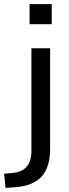

<svg xmlns="http://www.w3.org/2000/svg" viewBox="-76 -722 337 935"><path d="M68 -604V-702H176V-604ZM-49 193 -56 124 -12 120Q77 111 77 13V-487H168V3Q168 93 126 138.5Q84 184 -6 190Z"/></svg>

Font: Nunito Sans Medium
Style: Regular
Weight: 500
Designer: Vernon Adams
Foundry: Vernon Adams
Version: Version 3.101; ttfautohint (v1.8.4.7-5d5b);gftools[0.9.27]